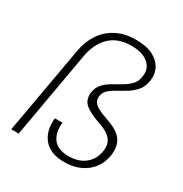

<svg xmlns="http://www.w3.org/2000/svg" viewBox="-172 -863 957 1004"><g transform="rotate(30 307.0 -361.0)"><path d="M354 10Q271 10 231 -37.5Q191 -85 199 -164H245Q238 -103 265.5 -65.5Q293 -28 360 -28Q420 -28 458.5 -59.5Q497 -91 504 -143Q509 -172 500.5 -193Q492 -214 470.5 -230Q449 -246 412 -258Q343 -282 316.5 -307Q290 -332 295 -375Q300 -408 319 -429Q338 -450 365 -465.5Q392 -481 418 -496Q444 -511 463.5 -531Q483 -551 487 -583Q495 -632 460 -662.5Q425 -693 356 -693Q276 -693 228.5 -647Q181 -601 167 -522L75 0H30L124 -529Q134 -587 164 -633Q194 -679 244 -705.5Q294 -732 362 -732Q427 -732 466 -711.5Q505 -691 522 -658Q539 -625 533 -586Q528 -548 508.5 -524Q489 -500 462.5 -483Q436 -466 409.5 -452Q383 -438 364.5 -422Q346 -406 342 -381Q339 -363 347 -348Q355 -333 378 -320.5Q401 -308 445 -293Q511 -270 534.5 -235Q558 -200 551 -146Q545 -101 519.5 -65.5Q494 -30 452 -10Q410 10 354 10Z"/></g></svg>

Font: DM Sans 12pt ExtraLight
Style: Italic
Weight: 250
Italic angle: -10°
Version: Version 4.004;gftools[0.9.30]